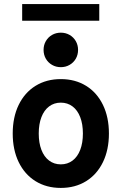

<svg xmlns="http://www.w3.org/2000/svg" viewBox="-20 -923 602 951"><path d="M43 -261.7Q43 -342.3 72.5 -403.3Q102.1 -464.4 156 -497.8Q210 -531.2 281.2 -531.2Q352.5 -531.2 406.5 -497.8Q460.4 -464.4 490 -403.3Q519.5 -342.3 519.5 -261.7Q519.5 -181.2 490 -120.1Q460.4 -59.1 406.5 -25.6Q352.5 7.8 281.2 7.8Q210 7.8 156 -25.6Q102.1 -59.1 72.5 -120.1Q43 -181.2 43 -261.7ZM390.6 -261.7Q390.6 -308.1 377.4 -342.5Q364.3 -377 339.4 -395.8Q314.5 -414.6 281.2 -414.6Q248 -414.6 223.1 -395.8Q198.2 -377 185.1 -342.5Q171.9 -308.1 171.9 -261.7Q171.9 -215.3 185.1 -180.9Q198.2 -146.5 223.1 -127.7Q248 -108.9 281.2 -108.9Q314.5 -108.9 339.4 -127.7Q364.3 -146.5 377.4 -180.9Q390.6 -215.3 390.6 -261.7ZM195.8 -675.8Q195.8 -699.7 207 -719.2Q218.3 -738.8 237.8 -750Q257.3 -761.2 281.2 -761.2Q305.2 -761.2 324.7 -750Q344.2 -738.8 355.5 -719.2Q366.7 -699.7 366.7 -675.8Q366.7 -651.9 355.5 -632.3Q344.2 -612.8 324.7 -601.6Q305.2 -590.3 281.2 -590.3Q257.3 -590.3 237.8 -601.6Q218.3 -612.8 207 -632.3Q195.8 -651.9 195.8 -675.8ZM89.8 -820.3V-902.8H471.7V-820.3Z"/></svg>

Font: Reddit Mono
Style: Bold
Weight: 700
Designer: Stephen Hutchings
Foundry: Reddit
Version: Version 1.009